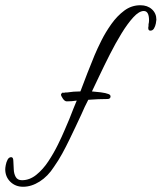

<svg xmlns="http://www.w3.org/2000/svg" viewBox="-201 -485 617 733"><path d="M-113 228Q-142 228 -161.5 209Q-181 190 -181 161Q-181 156 -179 145Q-177 134 -172 124.5Q-167 115 -158 115Q-150 115 -150 131Q-149 144 -148.5 161Q-148 178 -141 190.5Q-134 203 -117 203Q-88 203 -62.5 182.5Q-37 162 -16.5 131Q4 100 20 67.5Q36 35 46 11Q55 -9 63.5 -30Q72 -51 80 -72L92 -101Q73 -98 54 -98Q46 -98 39 -108.5Q32 -119 32 -123V-125L36 -131H45Q47 -132 50 -132Q53 -132 55 -132Q67 -134 80 -135Q93 -136 106 -136Q119 -171 132.5 -205.5Q146 -240 160 -274Q170 -298 186 -330Q202 -362 224 -393Q246 -424 273.5 -444.5Q301 -465 335 -465Q362 -465 379 -449.5Q396 -434 396 -410Q396 -406 394 -395.5Q392 -385 387 -376.5Q382 -368 373 -368Q365 -368 365 -378Q365 -383 366 -385V-392Q367 -397 367.5 -400Q368 -403 368 -407Q368 -443 348 -443Q330 -443 308 -419Q286 -395 263 -357.5Q240 -320 218.5 -277.5Q197 -235 179 -197Q161 -159 150 -136Q165 -135 184 -132.5Q203 -130 213 -126Q221 -123 221 -117Q221 -107 209 -107Q175 -107 136 -104Q129 -91 122.5 -77Q116 -63 110 -49Q99 -25 87.5 -1Q76 23 64 48Q51 75 36.5 101.5Q22 128 5 152Q-18 188 -49.5 208Q-81 228 -113 228Z"/></svg>

Font: Qwitcher Grypen
Style: Bold
Weight: 700
Designer: Robert E. Leuschke
Foundry: Robert E. Leuschke
Version: Version 1.100; ttfautohint (v1.8.3)